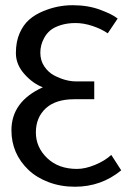

<svg xmlns="http://www.w3.org/2000/svg" viewBox="-20 -708 529 737"><path d="M275.4 -59.6Q307.1 -59.6 344.5 -75Q381.8 -90.3 407.2 -113.3L445.3 -54.2Q368.7 8.8 267.6 8.8Q212.9 8.8 166.5 -8.8Q120.1 -26.4 88.9 -56.2Q23.9 -118.7 23.9 -208Q23.9 -318.4 144.5 -373Q106.9 -386.7 74 -423.3Q41 -460 41 -504.2Q41 -548.3 55.4 -580.8Q69.8 -613.3 92.3 -632.8Q114.7 -652.3 145.5 -665Q200.2 -688 259 -688Q317.9 -688 365 -670.4Q412.1 -652.8 431.6 -636.7L393.6 -580.1Q369.6 -596.7 335.4 -608.2Q301.3 -619.6 269.8 -619.6Q238.3 -619.6 212.4 -611.3Q186.5 -603 172.4 -590.8Q158.2 -578.6 149.4 -562Q134.8 -535.6 134.8 -505.9Q134.8 -476.1 149.7 -453.6Q164.6 -431.2 187 -418.9Q231.4 -395.5 272.5 -395.5H341.8V-327.1H265.1Q193.4 -327.1 155.5 -292Q117.7 -256.8 117.7 -199.7Q117.7 -142.6 161.1 -101.1Q204.6 -59.6 275.4 -59.6Z"/></svg>

Font: Molengo
Style: Regular
Weight: 400
Designer: moyogo
Foundry: moyogo
Version: Version 0.11; ttfautohint (v0.8) -G 32 -r 16 -x